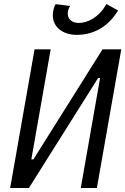

<svg xmlns="http://www.w3.org/2000/svg" viewBox="-20 -940 626 960"><path d="M30.8 0H124.5L470.7 -550.3H480.5L383.8 0H464.4L586.4 -693.4H492.7L147 -143.1H136.7L233.4 -693.4H152.8ZM365.7 -765.6C432.1 -765.6 510.3 -794.4 564 -877.9L570.3 -887.7L512.2 -919.9L507.3 -911.6C473.6 -855 419.4 -825.2 374.5 -825.2C341.3 -825.2 320.3 -842.8 318.8 -869.1C317.9 -881.8 322.8 -898.4 330.6 -910.2L257.8 -919.4C247.6 -899.9 243.2 -878.4 244.1 -859.4C246.6 -803.7 293.5 -765.6 365.7 -765.6Z"/></svg>

Font: Cascadia Mono SemiLight
Style: Italic
Weight: 350
Italic angle: -10°
Monospace: yes
Designer: Aaron Bell
Foundry: Saja Typeworks
Version: Version 2404.023